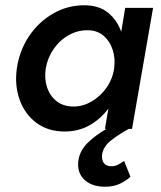

<svg xmlns="http://www.w3.org/2000/svg" viewBox="-20 -490 611 730"><path d="M154 -230Q161 -271 184.5 -304.5Q208 -338 242.5 -357Q277 -376 316 -375Q351 -374 374.5 -353.5Q398 -333 408.5 -300.5Q419 -268 414 -230Q408 -189 384.5 -156Q361 -123 328 -104Q295 -85 260 -85Q221 -85 195.5 -105Q170 -125 159 -158Q148 -191 154 -230ZM452 122Q442 129 429 136Q416 143 400 142Q365 139 368 98Q373 66 404.5 42Q436 18 470 0H482L562 -460H456L441 -369Q425 -414 390.5 -442Q356 -470 300 -470Q237 -470 182 -438.5Q127 -407 90.5 -352.5Q54 -298 44 -230Q35 -165 55 -110Q75 -55 119 -22.5Q163 10 226 10Q278 10 320 -13.5Q362 -37 392 -77L379 0H385Q346 22 315 51.5Q284 81 278 120Q272 166 300.5 193Q329 220 380 220Q412 220 436 208.5Q460 197 476 182Z"/></svg>

Font: Jost* 500 Medium Italic
Style: Italic
Weight: 500
Italic angle: -10°
Version: Version 3.200; ttfautohint (v0.97) -l 8 -r 50 -G 200 -x 14 -